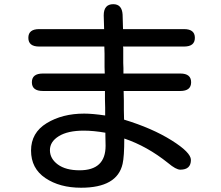

<svg xmlns="http://www.w3.org/2000/svg" viewBox="-20 -839 1040 903"><path d="M473.6 -411.1H181.6Q129.9 -411.1 129.9 -452.1Q129.9 -493.2 181.6 -493.2H472.7L471.7 -523.4V-586.9L470.7 -620.1H164.1Q113.3 -620.1 113.3 -661.1Q113.3 -702.1 164.1 -702.1H469.7L467.8 -766.6Q467.8 -819.3 512.7 -819.3Q553.7 -819.3 556.6 -770.5L558.6 -702.1H845.7Q896.5 -702.1 896.5 -661.1Q896.5 -620.1 845.7 -620.1H558.6L559.6 -613.3V-543L560.5 -518.6V-493.2H828.1Q878.9 -493.2 878.9 -452.1Q878.9 -411.1 828.1 -411.1H561.5L562.5 -366.2V-321.3L563.5 -276.4Q695.3 -236.3 786.6 -179.2Q877.9 -122.1 877.9 -86.9Q877.9 -41 828.1 -41Q807.6 -41 770.5 -72.3Q671.9 -151.4 564.5 -187.5Q564.5 -102.5 556.6 -68.4Q531.2 43.9 361.3 43.9Q260.7 43.9 193.4 -1.5Q126 -46.9 126 -130.9Q126 -214.8 199.7 -259.8Q273.4 -304.7 376 -304.7Q415 -304.7 474.6 -295.9V-333L473.6 -372.1ZM475.6 -214.8Q419.9 -224.6 374 -224.6Q298.8 -224.6 256.8 -198.7Q214.8 -172.9 214.8 -132.8Q214.8 -92.8 252 -65.4Q289.1 -38.1 354.5 -38.1Q476.6 -38.1 476.6 -153.3L475.6 -205.1Z"/></svg>

Font: MotoyaLMaru
Style: W3 mono
Weight: 400
Version: Version 1.01